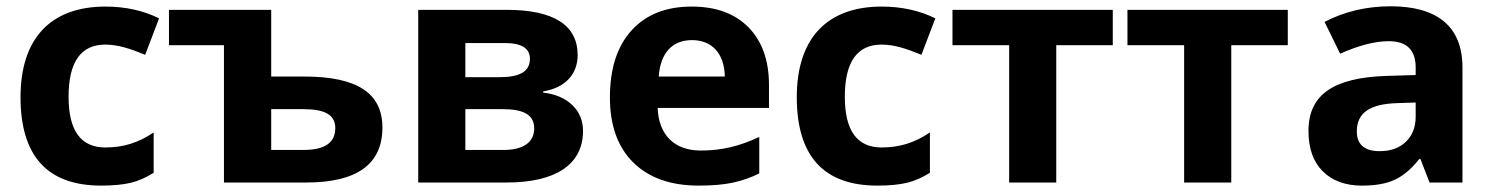

<svg xmlns="http://www.w3.org/2000/svg" viewBox="-20 -577 4719 607"><path d="M299.8 9.8C337.4 9.8 368.2 6.8 393.1 1C417.5 -4.9 441.9 -15.6 465.8 -30.8V-158.2C417 -125.5 370.1 -110.8 313 -110.8C235.4 -110.8 196.8 -164.1 196.8 -271C196.8 -380.9 235.4 -436 313 -436C353.5 -436 392.1 -422.9 439 -403.8L482.9 -519C432.6 -543.9 376 -556.2 313 -556.2C140.6 -556.2 44.9 -455.6 44.9 -270C44.9 -83.5 129.9 9.8 299.8 9.8Z M514.2 -545.9V-434.1H688V0H948.2C1108.9 0 1189 -58.1 1189 -173.8C1189 -281.7 1110.4 -335 942.4 -335H837.4V-545.9ZM1040 -171.9C1040 -126 1006.8 -103 940.9 -103H837.4V-231.9H939C1006.8 -231.9 1040 -214.4 1040 -171.9Z M1806.2 -402.8C1806.2 -496.6 1731.9 -545.9 1582 -545.9H1302.2V0H1582C1736.8 0 1823.2 -57.1 1823.2 -163.1C1823.2 -195.3 1812 -222.7 1789.6 -244.6C1766.6 -266.6 1735.8 -279.8 1697.3 -284.2V-288.1C1769 -299.8 1806.2 -344.2 1806.2 -402.8ZM1655.3 -391.1C1655.3 -350.1 1622.1 -333 1559.1 -333H1451.2V-440.9H1576.2C1628.9 -440.9 1655.3 -424.3 1655.3 -391.1ZM1668.9 -170.9C1668.9 -127.9 1635.3 -103 1572.3 -103H1451.2V-231.9H1569.3C1635.7 -231.9 1668.9 -213.9 1668.9 -170.9Z M2188.5 9.8C2231 9.8 2267.1 6.8 2296.9 0.5C2326.7 -6.3 2354.5 -15.6 2380.4 -28.8V-144C2316.4 -114.3 2261.2 -101.1 2195.3 -101.1C2110.8 -101.1 2062.5 -151.4 2059.1 -235.8H2411.1V-308.1C2411.1 -385.7 2389.6 -446.3 2346.7 -490.2C2303.7 -534.2 2243.7 -556.2 2166.5 -556.2C2085.9 -556.2 2022.5 -531.2 1977.1 -481.4C1931.2 -431.2 1908.2 -360.4 1908.2 -269C1908.2 -180.2 1933.1 -111.3 1982.4 -63C2031.7 -14.6 2100.6 9.8 2188.5 9.8ZM2167.5 -450.2C2230.5 -450.2 2270 -408.7 2271.5 -335H2062.5C2067.9 -408.7 2104.5 -450.2 2167.5 -450.2Z M2753.9 9.8C2791.5 9.8 2822.3 6.8 2847.2 1C2871.6 -4.9 2896 -15.6 2919.9 -30.8V-158.2C2871.1 -125.5 2824.2 -110.8 2767.1 -110.8C2689.5 -110.8 2650.9 -164.1 2650.9 -271C2650.9 -380.9 2689.5 -436 2767.1 -436C2807.6 -436 2846.2 -422.9 2893.1 -403.8L2937 -519C2886.7 -543.9 2830.1 -556.2 2767.1 -556.2C2594.7 -556.2 2499 -455.6 2499 -270C2499 -83.5 2584 9.8 2753.9 9.8Z M2991.2 -545.9V-434.1H3170.4V0H3319.3V-434.1H3498V-545.9Z M3544.4 -545.9V-434.1H3723.6V0H3872.6V-434.1H4051.3V-545.9Z M4603.5 0V-363.8C4603.5 -494.1 4522.9 -557.1 4376.5 -557.1C4299.8 -557.1 4230.5 -540.5 4167.5 -507.8L4216.8 -407.2C4275.9 -433.6 4327.1 -446.8 4370.6 -446.8C4427.2 -446.8 4455.6 -418.9 4455.6 -363.8V-339.8L4360.8 -336.9C4197.3 -331.1 4116.7 -278.8 4116.7 -163.1C4116.7 -107.9 4131.8 -64.9 4162.1 -35.2C4191.9 -5.4 4233.4 9.8 4285.6 9.8C4328.1 9.8 4362.8 3.9 4389.6 -8.8C4416 -21 4441.9 -42.5 4466.8 -74.2H4470.7L4499.5 0ZM4455.6 -208C4455.6 -175.3 4445.3 -148.9 4424.8 -128.9C4403.8 -108.9 4376.5 -99.1 4341.8 -99.1C4293.5 -99.1 4269.5 -120.1 4269.5 -162.1C4269.5 -220.7 4311.5 -248.5 4397.9 -251L4455.6 -252.9Z"/></svg>

Font: Noto Reveo Sans
Style: Bold
Weight: 700
Designer: Monotype Design team
Foundry: Monotype Imaging Inc.
Version: Version 1.04